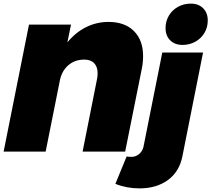

<svg xmlns="http://www.w3.org/2000/svg" viewBox="-25 -837 1167 1060"><path d="M765 -527Q765 -493 758 -458L666 0H431L511 -402Q514 -419 514 -432Q514 -468 495 -488Q476 -508 440 -508Q389 -508 353 -477.5Q317 -447 306 -395L227 0H-5L135 -701H367L347 -603Q392 -658 450 -687Q508 -716 574 -716Q664 -716 714.5 -665.5Q765 -615 765 -527ZM701 29Q725 29 743.5 13Q762 -3 767 -26L871 -547H1096L982 26Q965 111 902 157Q839 203 745 203Q674 203 612 178L674 27Q685 29 701 29ZM1122 -724Q1122 -686 1103.5 -655Q1085 -624 1053 -606.5Q1021 -589 983 -589Q940 -589 914.5 -614.5Q889 -640 889 -682Q889 -720 907.5 -751Q926 -782 958 -799.5Q990 -817 1028 -817Q1071 -817 1096.5 -791.5Q1122 -766 1122 -724Z"/></svg>

Font: Gontserrat Black
Style: Italic
Weight: 900
Italic angle: -11.3°
Designer: Julieta Ulanovsky
Foundry: Julieta Ulanovsky
Version: Version 6.001